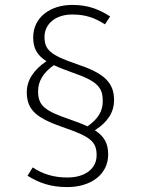

<svg xmlns="http://www.w3.org/2000/svg" viewBox="-20 -694 572 781"><path d="M366 -164C419 -198 444 -238 444 -287C444 -360 401 -397 293 -433C184 -470 161 -492 161 -544C161 -595 204 -635 274 -635C327 -635 365 -622 407 -595L428 -627C386 -654 342 -674 274 -674C184 -674 115 -623 115 -542C115 -498 130 -470 169 -445C117 -410 89 -368 89 -319C89 -241 135 -211 249 -172C353 -136 373 -114 373 -62C373 -10 329 28 254 28C198 28 154 14 113 -13L92 21C137 49 185 67 253 67C350 67 420 16 420 -66C420 -112 403 -140 366 -164ZM135 -323C135 -362 154 -397 199 -429C220 -419 246 -409 277 -398C380 -363 398 -335 398 -283C398 -243 381 -212 336 -180C315 -190 291 -199 262 -209C159 -244 135 -266 135 -323Z"/></svg>

Font: Fira Sans ExtraLight
Style: Regular
Weight: 200
Designer: bBox Type GmbH & Carrois Corporate GbR & Edenspiekermann AG
Foundry: bBox Type GmbH & Carrois Corporate GbR & Edenspiekermann AG
Version: Version 4.300;PS 004.300;hotconv 1.0.88;makeotf.lib2.5.64775